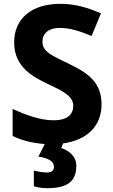

<svg xmlns="http://www.w3.org/2000/svg" viewBox="-20 -744 591 1004"><path d="M379 122C379 73 340 43 300 30L310 6C439 -12 511 -88 511 -198C511 -310 446 -360 337 -412C247 -455 202 -475 202 -526C202 -569 234 -598 291 -598C345 -598 393 -583 459 -556L508 -674C434 -706 370 -724 296 -724C147 -724 54 -649 54 -521C54 -391 158 -340 224 -308C303 -270 363 -244 363 -191C363 -147 334 -115 260 -115C188 -115 114 -144 46 -174V-33C95 -9 153 5 214 9L181 75C241 84 262 104 262 128C262 151 246 158 227 158C207 158 176 153 157 148V230C176 236 199 240 228 240C342 240 379 197 379 122Z"/></svg>

Font: Noto Sans Gujarati
Style: Bold
Weight: 700
Designer: Jelle Bosma - Monotype Design Team, Universal Thirst
Foundry: Monotype Imaging Inc.
Version: Version 2.106